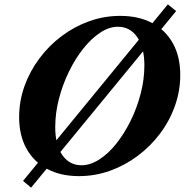

<svg xmlns="http://www.w3.org/2000/svg" viewBox="-20 -797 849 883"><path d="M343 13Q259 13 197 -20Q135 -53 101.5 -114Q68 -175 68 -258Q68 -332 92.5 -400.5Q117 -469 161 -528Q205 -587 263.5 -631Q322 -675 390.5 -699.5Q459 -724 533 -724Q618 -724 680 -691Q742 -658 775.5 -597Q809 -536 809 -452Q809 -379 784.5 -310Q760 -241 716 -182.5Q672 -124 613 -80Q554 -36 485.5 -11.5Q417 13 343 13ZM355 -37Q395 -37 436.5 -63.5Q478 -90 515 -136.5Q552 -183 581 -242Q610 -301 627 -366.5Q644 -432 644 -496Q644 -579 611 -626.5Q578 -674 522 -674Q482 -674 441 -647Q400 -620 363 -573.5Q326 -527 297 -467.5Q268 -408 251 -342.5Q234 -277 234 -212Q234 -131 266.5 -84Q299 -37 355 -37ZM123 66 86 35 752 -777 790 -746Z"/></svg>

Font: Baskervville
Style: Bold Italic
Weight: 700
Italic angle: -18°
Version: Version 1.100